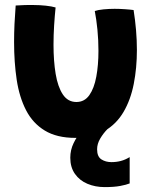

<svg xmlns="http://www.w3.org/2000/svg" viewBox="-20 -534 629 784"><path d="M509.5 107.5V215Q496 220.5 471.2 225.2Q446.5 230 407.5 230Q369 230 337 216.5Q305 203 286 176Q267 149 267 110Q267 78.5 280.5 50.5Q294 22.5 314.2 -0.5Q334.5 -23.5 355.5 -39.5Q376.5 -55.5 391 -61L450.5 -34Q437 -25 419.5 -7.5Q402 10 389.2 31.8Q376.5 53.5 376.5 75.5Q376.5 105.5 394 116.8Q411.5 128 435 128Q455.5 128 473.5 123.2Q491.5 118.5 509.5 107.5ZM367 -489Q379.5 -493.5 402.8 -495.8Q426 -498 448 -498Q466.5 -498 489 -496.5Q511.5 -495 525.5 -493Q532 -452.5 535.5 -411.2Q539 -370 539 -330Q539 -256.5 526.2 -191.5Q513.5 -126.5 484.5 -77Q455.5 -27.5 407 0.8Q358.5 29 287.5 29Q212 29 163 -0.8Q114 -30.5 86.5 -83.8Q59 -137 48.2 -208.2Q37.5 -279.5 37.5 -362Q37.5 -398.5 39.2 -436.2Q41 -474 44 -511.5Q57 -512.5 78.2 -513.2Q99.5 -514 117 -513.5Q142 -513.5 167.2 -510.8Q192.5 -508 207 -503.5Q203.5 -469.5 201 -430.2Q198.5 -391 198.5 -351.5Q198.5 -285.5 207.2 -232.5Q216 -179.5 236.5 -148.5Q257 -117.5 292 -117.5Q325 -117.5 344.8 -145.5Q364.5 -173.5 373.2 -220.8Q382 -268 382 -326.5Q382 -370.5 377.8 -413.2Q373.5 -456 367 -489Z"/></svg>

Font: Grandstander Thin
Style: Bold
Weight: 700
Version: Version 1.200